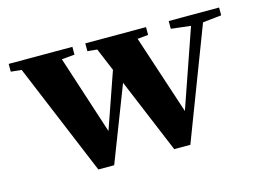

<svg xmlns="http://www.w3.org/2000/svg" viewBox="-68 -546 914 674"><g transform="rotate(-15 389.0 -208.5)"><path d="M214.4 11.2 44.9 -396 6.3 -399.9V-428.2H237.8V-399.9L190.9 -395.5L283.7 -109.9L354.5 -313.5L319.8 -396.5L284.7 -399.9V-428.2H505.4V-399.9L466.3 -396L561 -108.4L659.2 -391.6L587.9 -399.9V-428.2H771V-399.9L703.1 -392.6L548.8 11.2H490.2L377 -260.3L272 11.2Z"/></g></svg>

Font: Elstob 14pt
Style: Bold
Weight: 700
Designer: Peter S. Baker
Version: Version 1.015